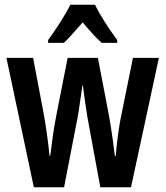

<svg xmlns="http://www.w3.org/2000/svg" viewBox="-20 -786 695 806"><path d="M379 -766H275C256 -726 214 -661 182 -618V-606H248C269 -625 297 -658 327 -692C356 -658 382 -628 407 -606H472V-618C437 -665 400 -722 379 -766ZM347 -294 401 0H530L647 -543H538L484 -276C475 -223 469 -172 466 -132H462C455 -192 446 -253 437 -303L391 -543H264L217 -305C204 -238 197 -182 191 -132H188C182 -192 173 -256 163 -311L119 -543H7L122 0H249L306 -294C313 -332 319 -383 326 -427H328C333 -387 340 -336 347 -294Z"/></svg>

Font: Noto Sans Arabic UI XCn SmBd
Style: Regular
Weight: 600
Width: 2
Designer: Monotype Design Team, Nadine Chahine and Nizar Qandah
Foundry: Monotype Imaging Inc.
Version: Version 2.010